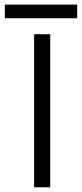

<svg xmlns="http://www.w3.org/2000/svg" viewBox="-92 -796 348 816"><path d="M-71.5 -776.5H236V-718.5H-71.5ZM53 -650.5H121.5V0H53Z"/></svg>

Font: Overused Grotesk Book
Style: Regular
Weight: 375
Version: Version 0.004